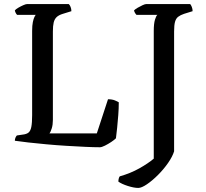

<svg xmlns="http://www.w3.org/2000/svg" viewBox="-20 -724 1014 944"><path d="M471 0Q442 0 399.5 -2Q357 -4 307 -7Q257 -10 208.5 -14.5Q160 -19 119.5 -23.5Q79 -28 53 -32Q53 -40 56 -47Q59 -54 63 -58L90 -62Q110 -64 120 -72Q130 -80 134 -100Q138 -120 138 -158V-572Q138 -599 141.5 -615.5Q145 -632 149.5 -641Q154 -650 156 -651H64Q60 -655 57 -661Q54 -667 53 -673Q58 -679 70 -686Q82 -693 94.5 -698.5Q107 -704 113 -704H318Q323 -700 327 -690Q331 -680 331 -669L289 -656Q269 -650 258.5 -640Q248 -630 244 -613.5Q240 -597 240 -569V-134Q240 -111 234.5 -93Q229 -75 223 -68H456L511 -236Q531 -236 544.5 -230.5Q558 -225 564 -221Q564 -191 561.5 -158Q559 -125 556 -96Q553 -67 550 -44Q542 -36 527 -26Q512 -16 496 -8Q480 0 471 0ZM660 200Q639 200 609 190.5Q579 181 562 169Q562 161 564 153.5Q566 146 569 143Q622 128 665.5 103.5Q709 79 736 56V-572Q736 -608 742 -627.5Q748 -647 754 -651H651Q647 -655 643.5 -661Q640 -667 639 -673Q645 -679 657 -686Q669 -693 681 -698.5Q693 -704 699 -704H915Q919 -700 923 -690Q927 -680 927 -669L885 -656Q867 -650 856 -641.5Q845 -633 840.5 -616.5Q836 -600 836 -569V20Q828 46 806.5 77Q785 108 757 136Q729 164 702.5 182Q676 200 660 200Z"/></svg>

Font: Texturina Medium 12pt
Style: Regular
Weight: 400
Version: Version 1.002